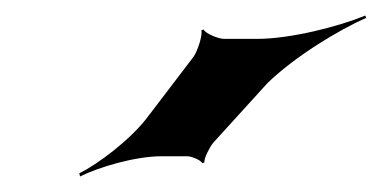

<svg xmlns="http://www.w3.org/2000/svg" viewBox="-20 -800 491 247"><path d="M229 -727 168 -647C146 -619 106 -589 82 -577L83 -573C107 -585 154 -599 188 -599H221C226 -599 239 -594 240 -590L243 -591C242 -596 250 -611 254 -616L324 -693C360 -728 417 -762 451 -777L450 -780C416 -766 354 -750 311 -750H268C261 -750 244 -757 242 -762L239 -761C241 -755 234 -734 229 -727Z"/></svg>

Font: Asimov
Style: EdgeNarIt
Weight: 500
Designer: Google
Version: Version 2.000980: 2014